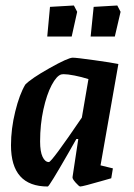

<svg xmlns="http://www.w3.org/2000/svg" viewBox="-20 -670 488 699"><path d="M346 -68 391 -57 385 -21Q382 -20 374.5 -18Q367 -16 357 -13Q281 9 272 9Q268 9 255.5 -5Q243 -19 244 -25L265 -164H258L229 -113Q159 9 154 9Q20 9 20 -141Q20 -201 35.5 -264Q51 -327 72 -362Q93 -384 160.5 -422Q228 -460 245 -460Q258 -460 322.5 -451Q387 -442 411 -437ZM278 -242 302 -382Q277 -390 251.5 -395Q226 -400 211 -400L203 -399Q186 -394 168 -360Q150 -326 138 -271.5Q126 -217 126 -155Q126 -118 135 -99Q144 -80 158 -80Q168 -80 278 -242ZM162 -645 249 -650 261 -627 241 -537H152ZM321 -645 407 -650 419 -627 398 -537H310Z"/></svg>

Font: Grenze Medium
Style: Italic
Weight: 500
Italic angle: -10°
Designer: Renata Polastri
Foundry: Omnibus-Type
Version: Version 1.002; ttfautohint (v1.8)